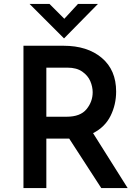

<svg xmlns="http://www.w3.org/2000/svg" viewBox="-20 -962 710 982"><path d="M498 0 334 -253H322H217V0H100V-728H305Q427 -728 500.5 -666Q574 -604 574 -494Q574 -427 545.5 -369.5Q517 -312 456 -281L633 0ZM217 -365H321Q391 -365 422.5 -403.5Q454 -442 454 -490Q454 -518 442 -546.5Q430 -575 401 -595.5Q372 -616 325 -616H217ZM481 -942 308 -766H307L131 -942H233L309 -866L379 -942Z"/></svg>

Font: Josefin Sans SemiBold
Style: Regular
Weight: 600
Designer: Santiago Orozco
Foundry: Typemade
Version: Version 2.000